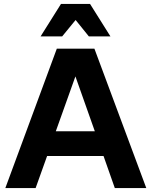

<svg xmlns="http://www.w3.org/2000/svg" viewBox="-20 -950 766 970"><path d="M429 -766 362 -849 294 -766H185L288 -930H435L538 -766ZM719 0H560L503 -162H218L160 0H7L267 -704H457ZM361 -564 262 -287H459Z"/></svg>

Font: CBA Beacon Sans Extra Bold
Style: Regular
Weight: 800
Designer: Wei Huang
Foundry: Wei Huang
Version: Version 1.002